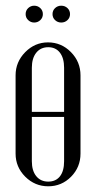

<svg xmlns="http://www.w3.org/2000/svg" viewBox="-20 -653 341 680"><path d="M101.1 -632.8Q113.8 -632.8 122.8 -624.3Q131.8 -615.7 131.8 -603Q131.8 -590.3 122.8 -581.8Q113.8 -573.2 101.1 -573.2Q88.9 -573.2 79.8 -581.8Q70.8 -590.3 70.8 -603Q70.8 -615.7 79.8 -624.3Q88.9 -632.8 101.1 -632.8ZM196.8 -632.8Q210 -632.8 219 -624.3Q228 -615.7 228 -603Q228 -590.3 219 -581.8Q210 -573.2 196.8 -573.2Q184.1 -573.2 175 -581.8Q166 -590.3 166 -603Q166 -615.7 175 -624.3Q184.1 -632.8 196.8 -632.8ZM149.9 -502.9Q197.3 -502.9 231.2 -468.5Q265.1 -434.1 265.1 -386.2V-108.9Q265.1 -61 231.7 -27.1Q198.2 6.8 150.9 6.8Q103.5 6.8 69.3 -27.3Q35.2 -61.5 35.2 -108.9V-386.2Q35.2 -433.6 69.3 -468.3Q103.5 -502.9 149.9 -502.9ZM150.9 -485.8Q124 -485.8 108.4 -466.3Q92.8 -446.8 92.8 -413.1V-256.8H207V-413.1Q207 -447.3 192.1 -466.6Q177.2 -485.8 150.9 -485.8ZM207 -238.8H92.8V-82Q92.8 -48.3 108.4 -29.1Q124 -9.8 150.9 -9.8Q177.7 -9.8 192.4 -28.6Q207 -47.4 207 -82Z"/></svg>

Font: Moniqa Narrow Heading
Style: Regular
Weight: 400
Width: 4
Designer: Rajesh Rajput
Foundry: Rajesh Rajput
Version: Version 1.000